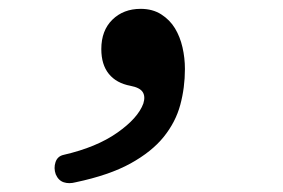

<svg xmlns="http://www.w3.org/2000/svg" viewBox="-20 -185 640 434"><path d="M151 227Q136 231 124 227Q112 223 106 209Q101 195 105.5 181.5Q110 168 124 165Q198 148 245 115Q292 82 304 49Q309 33 302.5 23Q296 13 275 9Q243 3 226 -18Q209 -39 209 -74Q209 -116 234 -140.5Q259 -165 298 -165Q325 -165 344.5 -152.5Q364 -140 375.5 -121Q387 -102 392.5 -78Q398 -54 398 -29Q398 13 387.5 52Q377 91 350 124.5Q323 158 275 184.5Q227 211 151 227Z"/></svg>

Font: Maple Mono NL Medium
Style: Regular
Weight: 500
Monospace: yes
Designer: subframe7536
Version: Version 7.000